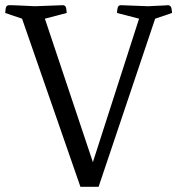

<svg xmlns="http://www.w3.org/2000/svg" viewBox="-20 -720 683 740"><path d="M290 0 65 -648 0 -670Q0 -675 2 -687.5Q4 -700 15 -700Q15 -700 22 -700Q29 -700 50.5 -699Q72 -698 115 -696L222 -700Q233 -700 235 -688Q237 -676 237 -670L153 -648L338 -95L516 -648L431 -670Q431 -676 433 -688Q435 -700 446 -700L550 -696Q600 -698 614 -699Q628 -700 628 -700Q628 -700 628 -700Q628 -700 628 -700Q639 -699 641 -687Q643 -675 643 -670L578 -648L360 0Z"/></svg>

Font: Mate
Style: Regular
Weight: 400
Designer: Eduardo Rodriguez Tunni
Foundry: Eduardo Rodriguez Tunni
Version: Version 1.003; ttfautohint (v1.8.4.7-5d5b);gftools[0.9.24]